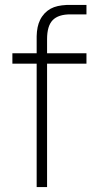

<svg xmlns="http://www.w3.org/2000/svg" viewBox="-20 -755 379 775"><path d="M128 -601V-609Q128.5 -629 131.8 -644.8Q135 -660.5 141.8 -674.5Q148.5 -688.5 160 -701Q171 -712.5 184.2 -719.8Q197.5 -727 213.2 -730.5Q229 -734 248.5 -735H259H329V-697H264Q215.5 -697 192.8 -673.8Q170 -650.5 170 -597V0H128ZM30 -498V-540H329V-498Z"/></svg>

Font: Manrope
Style: Regular
Weight: 400
Designer: Mikhail Sharanda
Foundry: Mikhail Sharanda
Version: Version 4.503